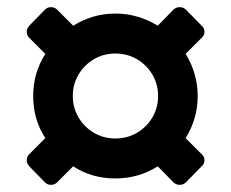

<svg xmlns="http://www.w3.org/2000/svg" viewBox="-20 -569 647 538"><path d="M106 -58 62 -103Q55 -110 55 -120Q55 -130 62 -137L107 -182Q73 -234 73 -300Q73 -365 107 -418L62 -463Q55 -470 55 -480Q55 -490 62 -497L106 -542Q113 -549 123 -549Q133 -549 140 -542L185 -497Q211 -513 240.5 -522Q270 -531 303 -531Q336 -531 366 -522Q396 -513 422 -497L466 -542Q474 -549 483.5 -549Q493 -549 501 -542L545 -497Q553 -490 553 -480Q553 -470 545 -463L500 -418Q516 -393 525 -362.5Q534 -332 534 -300Q534 -267 525 -237Q516 -207 500 -182L545 -137Q553 -130 553 -120Q553 -110 545 -103L501 -58Q493 -51 483.5 -51Q474 -51 466 -58L422 -103Q369 -69 303 -69Q237 -69 185 -103L140 -58Q133 -51 123 -51Q113 -51 106 -58ZM303 -181Q337 -181 364 -197Q391 -213 407 -240Q423 -267 423 -300Q423 -333 407 -360Q391 -387 364 -403Q337 -419 303 -419Q270 -419 243 -403Q216 -387 200 -360Q184 -333 184 -300Q184 -267 200 -240Q216 -213 243 -197Q270 -181 303 -181Z"/></svg>

Font: Rubik Light SemiBold
Style: Regular
Weight: 600
Version: Version 2.300;gftools[0.9.30]